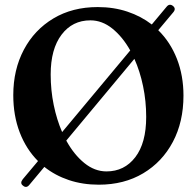

<svg xmlns="http://www.w3.org/2000/svg" viewBox="-20 -743 806 788"><path d="M74.5 19Q60.5 9 73.5 -7.5L136 -82Q87.5 -130.5 61 -199.5Q34.5 -268.5 34.5 -352.5Q34.5 -457 77.8 -538.8Q121 -620.5 199 -667.2Q277 -714 381 -714Q447 -714 503 -695.2Q559 -676.5 603 -642.5L663.5 -715Q675.5 -730 690 -718.5Q703.5 -707.5 691.5 -693L629.5 -619Q679 -570.5 706 -501.8Q733 -433 733 -350.5Q733 -243 689.5 -160.8Q646 -78.5 567.8 -31.8Q489.5 15 385.5 15Q319 15 262.5 -4Q206 -23 162 -58L101 15Q88.5 31 74.5 19ZM188 -437.5Q188 -372.5 200.5 -312Q213 -251.5 235 -201L514.5 -536Q483 -592 441 -625.8Q399 -659.5 351 -659.5Q277 -659.5 232.5 -600.5Q188 -541.5 188 -437.5ZM580 -263Q580 -328 567.2 -389.2Q554.5 -450.5 531.5 -501.5L252 -166Q283.5 -108.5 326 -74Q368.5 -39.5 417 -39.5Q490.5 -39.5 535.2 -97.8Q580 -156 580 -263Z"/></svg>

Font: Fraunces 72pt S050 SemiBold
Style: Regular
Weight: 600
Version: Version 1.000; ttfautohint (v1.8.3)